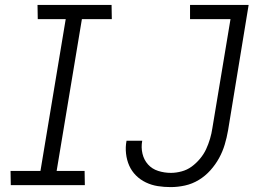

<svg xmlns="http://www.w3.org/2000/svg" viewBox="-20 -755 1090 783"><path d="M24 0 23 -58H145L248 -677H134L133 -735H435L436 -677H314L211 -58H325L326 0ZM676 8Q649 8 623.5 4Q598 0 575 -11Q552 -22 534.5 -39.5Q517 -57 507 -79.5Q497 -102 494 -128.5Q491 -155 496 -181H560Q555 -154 561 -128.5Q567 -103 583.5 -84.5Q600 -66 625 -58Q650 -50 677 -50Q698 -50 720.5 -56Q743 -62 761.5 -75.5Q780 -89 795.5 -107.5Q811 -126 820.5 -146.5Q830 -167 836.5 -189Q843 -211 846 -232L920 -677H755V-735H994L910 -223Q905 -194 896.5 -165.5Q888 -137 873.5 -110.5Q859 -84 838 -60.5Q817 -37 790.5 -21Q764 -5 734.5 1.5Q705 8 676 8Z"/></svg>

Font: Iosevka Etoile Light
Style: Italic
Weight: 300
Italic angle: -9°
Designer: Belleve Invis
Foundry: Belleve Invis
Version: Version 22.1.2; ttfautohint (v1.8.4)